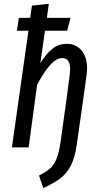

<svg xmlns="http://www.w3.org/2000/svg" viewBox="-20 -767 523 999"><path d="M433 -413Q433 -392 431 -381L414 -257L380 -18Q370 54 348 95.5Q326 137 294 161Q262 185 205 212L183 146Q218 129 238.5 111.5Q259 94 273 61.5Q287 29 295 -28L327 -257L343 -380Q345 -400 345 -407Q345 -465 303 -465Q246 -465 173 -325L129 0H42L128 -607H68L78 -674H137L146 -738L234 -747L224 -674H347L329 -607H214L190 -438Q219 -486 251.5 -512.5Q284 -539 327 -539Q375 -539 404 -505Q433 -471 433 -413Z"/></svg>

Font: Fira Sans Extra Condensed
Style: Italic
Weight: 400
Width: 3
Italic angle: -8°
Designer: Carrois Corporate & Edenspiekermann AG
Foundry: Carrois Corporate GbR & Edenspiekermann AG
Version: Version 4.203